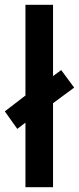

<svg xmlns="http://www.w3.org/2000/svg" viewBox="-39 -780 329 800"><path d="M67 0V-269L33 -243L-19 -316L67 -382V-760H182V-463L216 -488L270 -415L182 -350V0Z"/></svg>

Font: Noto Sans Kannada Condensed SemiBold
Style: Regular
Weight: 600
Width: 3
Designer: Jelle Bosma - Monotype Design Team
Foundry: Monotype Imaging Inc.
Version: Version 2.005; ttfautohint (v1.8.4.7-5d5b)